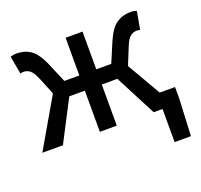

<svg xmlns="http://www.w3.org/2000/svg" viewBox="-118 -632 984 938"><g transform="rotate(-20 374.0 -163.5)"><path d="M636 172V0H609V-80H730V-16L721 172ZM11 0 159 -255 123 -343Q107 -381 92 -392Q77 -403 60 -403Q55 -403 51.5 -402.5Q48 -402 43 -400L26 -493Q39 -499 58 -499Q100 -499 131 -477.5Q162 -456 188 -397L232 -293H310V-489H398V-293H476L520 -397Q546 -456 577.5 -477.5Q609 -499 650 -499Q668 -499 682 -493L665 -400Q661 -402 657 -402.5Q653 -403 648 -403Q631 -403 615.5 -392Q600 -381 585 -343L549 -255L697 0H590L479 -214H398V0H310V-214H229L118 0Z"/></g></svg>

Font: Source Sans 3 Medium
Style: Regular
Weight: 500
Designer: Paul D. Hunt
Foundry: Adobe
Version: Version 3.052;hotconv 1.1.0;makeotfexe 2.6.0